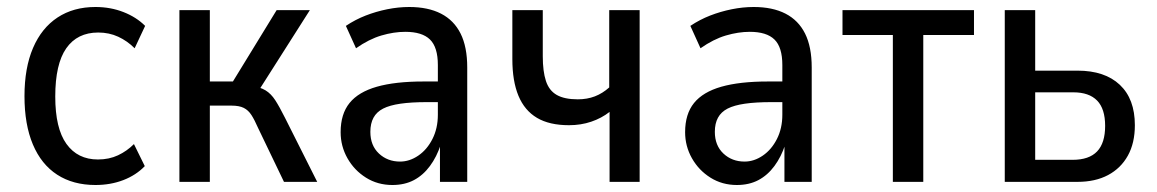

<svg xmlns="http://www.w3.org/2000/svg" viewBox="-20 -520 3307 549"><path d="M253 9Q189 9 143.5 -20.5Q98 -50 74 -107Q50 -164 50 -245Q50 -326 74.5 -383Q99 -440 144.5 -470Q190 -500 253 -500Q296 -500 333 -485.5Q370 -471 395 -446L365 -382Q344 -403 318 -415Q292 -427 261 -427Q201 -427 169.5 -382Q138 -337 138 -244Q138 -153 170 -108.5Q202 -64 260 -64Q292 -64 317.5 -76Q343 -88 363 -108L394 -45Q369 -19 332.5 -5Q296 9 253 9Z M493 0V-491H580V-287H646L771 -491H866L714 -252L698 -275Q724 -271 739.5 -261.5Q755 -252 767 -233.5Q779 -215 795 -183L887 0H792L718 -154Q708 -177 699 -191Q690 -205 677 -211.5Q664 -218 642 -218H580V0Z M1102 9Q1060 9 1026.5 -12Q993 -33 973.5 -67.5Q954 -102 954 -142Q954 -194 979.5 -225.5Q1005 -257 1057.5 -272Q1110 -287 1191 -287H1244V-228H1201Q1156 -228 1125 -223.5Q1094 -219 1075.5 -209.5Q1057 -200 1048 -183.5Q1039 -167 1039 -143Q1039 -104 1063.5 -81Q1088 -58 1124 -58Q1151 -58 1176 -75Q1201 -92 1216.5 -122.5Q1232 -153 1232 -192V-334Q1232 -385 1209.5 -407Q1187 -429 1139 -429Q1106 -429 1070.5 -418.5Q1035 -408 998 -382L969 -446Q996 -464 1025.5 -475.5Q1055 -487 1087 -493.5Q1119 -500 1150 -500Q1204 -500 1241 -481Q1278 -462 1297 -424Q1316 -386 1316 -327V0H1238V-106H1240Q1229 -72 1209.5 -45.5Q1190 -19 1163.5 -5Q1137 9 1102 9Z M1723 0V-200Q1700 -182 1670.5 -172Q1641 -162 1607 -162Q1551 -162 1515.5 -183Q1480 -204 1462.5 -246Q1445 -288 1445 -351V-491H1532V-359Q1532 -316 1541 -288.5Q1550 -261 1572 -248.5Q1594 -236 1632 -236Q1659 -236 1681 -244.5Q1703 -253 1722 -270V-491H1809V0Z M2087 9Q2045 9 2011.5 -12Q1978 -33 1958.5 -67.5Q1939 -102 1939 -142Q1939 -194 1964.5 -225.5Q1990 -257 2042.5 -272Q2095 -287 2176 -287H2229V-228H2186Q2141 -228 2110 -223.5Q2079 -219 2060.5 -209.5Q2042 -200 2033 -183.5Q2024 -167 2024 -143Q2024 -104 2048.5 -81Q2073 -58 2109 -58Q2136 -58 2161 -75Q2186 -92 2201.5 -122.5Q2217 -153 2217 -192V-334Q2217 -385 2194.5 -407Q2172 -429 2124 -429Q2091 -429 2055.5 -418.5Q2020 -408 1983 -382L1954 -446Q1981 -464 2010.5 -475.5Q2040 -487 2072 -493.5Q2104 -500 2135 -500Q2189 -500 2226 -481Q2263 -462 2282 -424Q2301 -386 2301 -327V0H2223V-106H2225Q2214 -72 2194.5 -45.5Q2175 -19 2148.5 -5Q2122 9 2087 9Z M2533 0V-420H2389V-491H2765V-420H2620V0Z M2853 0V-491H2940V-318H3061Q3139 -318 3182 -277.5Q3225 -237 3225 -162Q3225 -111 3205 -75Q3185 -39 3148.5 -19.5Q3112 0 3061 0ZM2940 -63H3047Q3094 -63 3117 -87Q3140 -111 3140 -160Q3140 -209 3117 -232.5Q3094 -256 3049 -256H2940Z"/></svg>

Font: Nunito Sans 10pt Condensed Medium
Style: Regular
Weight: 500
Width: 3
Designer: Vernon Adams
Foundry: Vernon Adams
Version: Version 3.101;gftools[0.9.27]